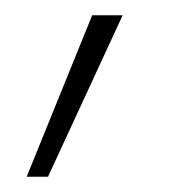

<svg xmlns="http://www.w3.org/2000/svg" viewBox="-20 -103 229 252"><path d="M43 129H15L101 -83H141Z"/></svg>

Font: TitilliumWebThinItalic
Style: Thin Italic
Weight: 200
Italic angle: -13°
Version: Version 1.001;PS 57.000;hotconv 1.0.70;makeotf.lib2.5.55311